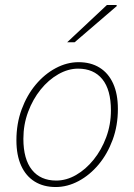

<svg xmlns="http://www.w3.org/2000/svg" viewBox="-20 -740 540 772"><path d="M204 12Q155 12 119.5 -10Q84 -32 65 -74Q46 -116 46 -176Q46 -243 67 -300Q88 -357 123.5 -399.5Q159 -442 204 -466Q249 -490 296 -490Q345 -490 380.5 -468Q416 -446 435 -404Q454 -362 454 -302Q454 -235 433 -178Q412 -121 376.5 -78.5Q341 -36 296 -12Q251 12 204 12ZM206 -14Q247 -14 286 -36.5Q325 -59 356.5 -98Q388 -137 407 -188Q426 -239 426 -296Q426 -379 391.5 -421.5Q357 -464 294 -464Q254 -464 214.5 -441.5Q175 -419 143.5 -380Q112 -341 93 -290Q74 -239 74 -182Q74 -100 108.5 -57Q143 -14 206 -14ZM250 -570 410 -720H448L450 -716L280 -570Z"/></svg>

Font: Source Sans 3 ExtraLight
Style: Italic
Weight: 250
Italic angle: -11°
Designer: Paul D. Hunt
Foundry: Adobe
Version: Version 3.046;hotconv 1.0.118;makeotfexe 2.5.65603